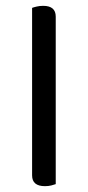

<svg xmlns="http://www.w3.org/2000/svg" viewBox="-20 -633 302 658"><path d="M171 -2Q166 0 156 2.5Q146 5 134 5Q90 5 90 -32V-606Q95 -608 105.5 -610.5Q116 -613 128 -613Q171 -613 171 -576V-2Z"/></svg>

Font: Baloo Bhai 2
Style: Regular
Weight: 400
Designer: Supriya Tembe, Noopur Datye and Ek Type
Foundry: Ek Type
Version: Version 1.640;PS 1.000;hotconv 16.6.51;makeotf.lib2.5.65220;